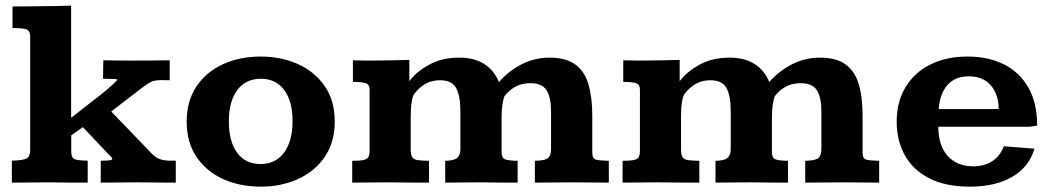

<svg xmlns="http://www.w3.org/2000/svg" viewBox="-20 -662 3821 696"><path d="M22.9 0V-79.6Q64.5 -80.6 76.9 -87.9Q89.4 -95.2 89.4 -118.7Q89.4 -119.1 89.4 -141.8Q89.4 -164.6 89.4 -201.2Q89.4 -237.8 89.4 -281.2Q89.4 -324.7 89.4 -368.4Q89.4 -412.1 89.4 -448.5Q89.4 -484.9 89.4 -506.8Q89.4 -528.8 89.4 -528.8Q89.4 -553.2 71.8 -556.9Q54.2 -560.5 25.4 -560.5V-638.7Q29.3 -638.7 45.9 -638.7Q62.5 -638.7 82.5 -638.9Q102.5 -639.2 117.2 -639.4Q131.8 -639.6 131.8 -639.6Q160.2 -639.6 184.8 -640.1Q209.5 -640.6 237.8 -641.6V-234.9L344.2 -317.9Q367.2 -335.9 386.2 -353.5Q405.3 -371.1 405.3 -373Q405.3 -375 394.8 -375.5Q384.3 -376 372.1 -376.2Q359.9 -376.5 353.5 -376.5L354.5 -443.4Q386.2 -442.9 410.2 -442.6Q434.1 -442.4 456.1 -442.4Q486.8 -442.4 518.8 -442.6Q550.8 -442.9 595.2 -443.4V-371.1Q595.2 -371.1 581.5 -371.3Q567.9 -371.6 564 -371.6Q548.8 -371.6 538.1 -368.9Q527.3 -366.2 515.9 -358.6Q504.4 -351.1 485.8 -336.9L383.3 -257.8L520.5 -115.2Q539.1 -93.8 554.4 -87.2Q569.8 -80.6 590.3 -79.6Q596.7 -79.6 603 -79.6Q609.4 -79.6 617.2 -79.6V0Q595.7 0 567.1 -0.2Q538.6 -0.5 514.4 -0.7Q490.2 -1 481.9 -1Q441.4 -1 409.9 -0.5Q378.4 0 345.2 0V-79.6Q352.1 -79.6 362.1 -79.8Q372.1 -80.1 374.5 -80.6Q387.2 -82 387.2 -85.9Q387.2 -88.9 383.5 -92.8Q379.9 -96.7 374.5 -101.6L280.3 -201.2L238.3 -171.4V-112.8Q238.3 -93.3 247.3 -86.7Q256.3 -80.1 297.9 -79.6V0Q269 0 229.7 -0.2Q190.4 -0.5 154.3 -1Q142.1 -1 125.5 -0.7Q108.9 -0.5 90.6 -0.5Q72.3 -0.5 54.7 -0.2Q37.1 0 22.9 0Z M925.3 14.6Q850.1 14.6 789.3 -12.7Q728.5 -40 692.6 -92.8Q656.7 -145.5 656.7 -221.2Q656.7 -295.9 692.1 -348.6Q727.5 -401.4 788.3 -429.2Q849.1 -457 925.3 -457Q998 -457 1058.8 -430.2Q1119.6 -403.3 1156.5 -350.8Q1193.4 -298.3 1193.4 -221.2Q1193.4 -146.5 1157.5 -93.8Q1121.6 -41 1060.8 -13.2Q1000 14.6 925.3 14.6ZM924.3 -67.4Q979 -67.4 1009.8 -108.9Q1040.5 -150.4 1040.5 -223.6Q1040.5 -294.9 1010.3 -335.7Q980 -376.5 925.8 -376.5Q870.6 -376.5 840.1 -335.4Q809.6 -294.4 809.6 -221.7Q809.6 -149.4 839.6 -108.4Q869.6 -67.4 924.3 -67.4Z M1256.8 0V-79.1Q1284.7 -79.1 1298.1 -82Q1311.5 -85 1315.7 -93.3Q1319.8 -101.6 1319.8 -117.7V-337.4Q1319.8 -356.4 1304.7 -360.8Q1289.6 -365.2 1259.3 -365.2V-443.4Q1273.4 -443.4 1286.4 -442.9Q1299.3 -442.4 1313 -442.4Q1350.6 -442.4 1387.7 -443.1Q1424.8 -443.8 1463.9 -444.8V-367.7Q1489.7 -402.3 1536.1 -427.7Q1582.5 -453.1 1646 -453.1Q1697.3 -453.1 1733.9 -430.9Q1770.5 -408.7 1788.6 -364.7Q1826.2 -406.7 1872.8 -429.9Q1919.4 -453.1 1972.2 -453.1Q2031.2 -453.1 2064.9 -428.7Q2098.6 -404.3 2112.8 -357.4Q2127 -310.5 2127 -242.2V-108.4Q2127 -86.9 2140.6 -83.3Q2154.3 -79.6 2187 -79.1V0Q2155.8 0 2125 -0.5Q2094.2 -1 2055.7 -1Q2018.1 -1 1985.4 -0.5Q1952.6 0 1918.9 0V-79.1Q1953.6 -79.6 1965.6 -88.4Q1977.5 -97.2 1977.5 -124V-258.8Q1977.5 -308.6 1961.4 -334.5Q1945.3 -360.4 1902.8 -360.4Q1869.6 -360.4 1846.7 -346.9Q1823.7 -333.5 1808.1 -312.5Q1803.2 -297.4 1800.8 -279.3Q1798.3 -261.2 1798.3 -239.7V-110.4Q1798.3 -89.4 1810.8 -84.5Q1823.2 -79.6 1856.4 -79.1V0Q1823.7 0 1793.5 -0.2Q1763.2 -0.5 1719.2 -1Q1680.7 -1 1652.1 -0.5Q1623.5 0 1593.8 0V-79.1Q1626 -79.6 1637.5 -89.8Q1648.9 -100.1 1648.9 -120.6V-258.8Q1648.9 -315.4 1633.3 -343.3Q1617.7 -371.1 1575.2 -371.1Q1545.4 -371.1 1522.7 -358.4Q1500 -345.7 1481 -320.8Q1475.6 -313 1472.2 -291.5Q1468.8 -270 1468.8 -238.3Q1468.8 -226.6 1468.8 -206.8Q1468.8 -187 1468.8 -167Q1468.8 -147 1468.8 -133.1Q1468.8 -119.1 1468.8 -119.1Q1468.8 -99.6 1475.1 -91.3Q1481.4 -83 1495.8 -81.3Q1510.3 -79.6 1535.2 -79.1V0Q1499.5 0 1466.3 -0.2Q1433.1 -0.5 1386.2 -1Q1346.7 -1 1317.1 -0.5Q1287.6 0 1256.8 0Z M2236.8 0V-79.1Q2264.6 -79.1 2278.1 -82Q2291.5 -85 2295.7 -93.3Q2299.8 -101.6 2299.8 -117.7V-337.4Q2299.8 -356.4 2284.7 -360.8Q2269.5 -365.2 2239.3 -365.2V-443.4Q2253.4 -443.4 2266.4 -442.9Q2279.3 -442.4 2293 -442.4Q2330.6 -442.4 2367.7 -443.1Q2404.8 -443.8 2443.8 -444.8V-367.7Q2469.7 -402.3 2516.1 -427.7Q2562.5 -453.1 2626 -453.1Q2677.2 -453.1 2713.9 -430.9Q2750.5 -408.7 2768.6 -364.7Q2806.2 -406.7 2852.8 -429.9Q2899.4 -453.1 2952.1 -453.1Q3011.2 -453.1 3044.9 -428.7Q3078.6 -404.3 3092.8 -357.4Q3106.9 -310.5 3106.9 -242.2V-108.4Q3106.9 -86.9 3120.6 -83.3Q3134.3 -79.6 3167 -79.1V0Q3135.7 0 3105 -0.5Q3074.2 -1 3035.6 -1Q2998 -1 2965.3 -0.5Q2932.6 0 2898.9 0V-79.1Q2933.6 -79.6 2945.6 -88.4Q2957.5 -97.2 2957.5 -124V-258.8Q2957.5 -308.6 2941.4 -334.5Q2925.3 -360.4 2882.8 -360.4Q2849.6 -360.4 2826.7 -346.9Q2803.7 -333.5 2788.1 -312.5Q2783.2 -297.4 2780.8 -279.3Q2778.3 -261.2 2778.3 -239.7V-110.4Q2778.3 -89.4 2790.8 -84.5Q2803.2 -79.6 2836.4 -79.1V0Q2803.7 0 2773.4 -0.2Q2743.2 -0.5 2699.2 -1Q2660.6 -1 2632.1 -0.5Q2603.5 0 2573.7 0V-79.1Q2606 -79.6 2617.4 -89.8Q2628.9 -100.1 2628.9 -120.6V-258.8Q2628.9 -315.4 2613.3 -343.3Q2597.7 -371.1 2555.2 -371.1Q2525.4 -371.1 2502.7 -358.4Q2480 -345.7 2460.9 -320.8Q2455.6 -313 2452.1 -291.5Q2448.7 -270 2448.7 -238.3Q2448.7 -226.6 2448.7 -206.8Q2448.7 -187 2448.7 -167Q2448.7 -147 2448.7 -133.1Q2448.7 -119.1 2448.7 -119.1Q2448.7 -99.6 2455.1 -91.3Q2461.4 -83 2475.8 -81.3Q2490.2 -79.6 2515.1 -79.1V0Q2479.5 0 2446.3 -0.2Q2413.1 -0.5 2366.2 -1Q2326.7 -1 2297.1 -0.5Q2267.6 0 2236.8 0Z M3496.6 14.6Q3407.2 14.6 3348.1 -15.9Q3289.1 -46.4 3259.8 -99.6Q3230.5 -152.8 3230.5 -220.2Q3230.5 -293 3262.5 -345.9Q3294.4 -398.9 3352.3 -428Q3410.2 -457 3487.3 -457Q3562.5 -457 3619.1 -428.7Q3675.8 -400.4 3707.8 -344.7Q3739.7 -289.1 3739.7 -206.5L3713.4 -202.6H3381.3Q3381.8 -133.3 3415.8 -96.2Q3449.7 -59.1 3507.8 -59.1Q3549.3 -59.1 3577.9 -78.4Q3606.4 -97.7 3618.7 -131.8L3730 -123Q3710.4 -56.6 3649.4 -21Q3588.4 14.6 3496.6 14.6ZM3382.8 -266.6H3600.1Q3600.1 -319.3 3572 -352.3Q3543.9 -385.3 3491.7 -385.3Q3441.9 -385.3 3414.3 -353.5Q3386.7 -321.8 3382.8 -266.6Z"/></svg>

Font: Kameron
Style: Regular
Weight: 400
Designer: Vernon Adams
Foundry: Vernon Adams
Version: Version 1.100